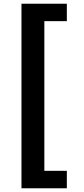

<svg xmlns="http://www.w3.org/2000/svg" viewBox="-20 -801 445 1021"><path d="M335.4 200.2H94.2V-781.2H335.4V-688.5H215.8V107.4H335.4Z"/></svg>

Font: Kanchenjunga
Style: Bold
Weight: 700
Designer: Becca Hirsbrunner Spalinger
Foundry: SIL International
Version: Version 2.001